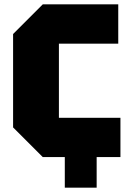

<svg xmlns="http://www.w3.org/2000/svg" viewBox="-20 -720 590 880"><path d="M40 -136V-564L176 -700H522V-520H250V-180H532V0H423V140H277V0H176Z"/></svg>

Font: Tektur ExtraBold
Style: Regular
Weight: 800
Designer: Adam Jagosz
Foundry: Adam Jagosz
Version: Version 1.005;gftools[0.9.30]